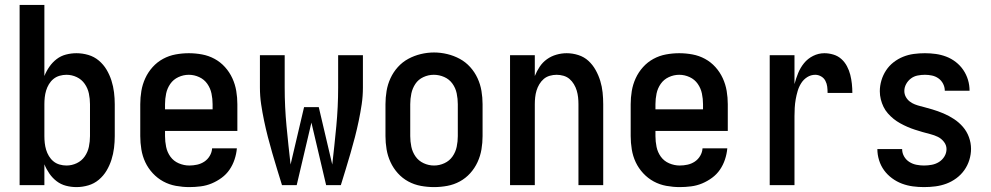

<svg xmlns="http://www.w3.org/2000/svg" viewBox="-20 -755 4040 783"><path d="M292 8Q270 8 249 2.5Q228 -3 211 -16Q194 -29 181.5 -47Q169 -65 161 -85V0H60V-735H161V-445Q169 -465 181.5 -483Q194 -501 211 -514Q228 -527 249 -532.5Q270 -538 292 -538Q316 -538 340 -531Q364 -524 383 -508Q402 -492 414.5 -471Q427 -450 434.5 -426.5Q442 -403 445 -378.5Q448 -354 448 -330V-200Q448 -176 445 -151.5Q442 -127 434.5 -103.5Q427 -80 414.5 -59Q402 -38 383 -22Q364 -6 340 1Q316 8 292 8ZM251 -80Q273 -80 293 -89.5Q313 -99 325.5 -117Q338 -135 342.5 -156.5Q347 -178 347 -200V-330Q347 -352 342.5 -373.5Q338 -395 325.5 -413Q313 -431 293 -440.5Q273 -450 251 -450Q237 -450 223 -446Q209 -442 198 -433Q187 -424 179.5 -411.5Q172 -399 168 -385.5Q164 -372 162.5 -358Q161 -344 161 -330V-200Q161 -186 162.5 -172Q164 -158 168 -144.5Q172 -131 179.5 -118.5Q187 -106 198 -97Q209 -88 223 -84Q237 -80 251 -80Z M752 8Q725 8 697.5 3Q670 -2 646 -15Q622 -28 603 -48.5Q584 -69 572.5 -93.5Q561 -118 556.5 -145.5Q552 -173 552 -200V-330Q552 -357 556.5 -384Q561 -411 572.5 -436Q584 -461 602.5 -481.5Q621 -502 645 -515Q669 -528 696 -533Q723 -538 750 -538Q777 -538 804 -533Q831 -528 855 -515Q879 -502 897.5 -481.5Q916 -461 927.5 -436Q939 -411 943.5 -384Q948 -357 948 -330V-221H653V-200Q653 -178 657.5 -156Q662 -134 675 -116Q688 -98 709 -89Q730 -80 752 -80Q768 -80 784 -83.5Q800 -87 813.5 -96Q827 -105 835.5 -119.5Q844 -134 845 -150H946Q944 -127 936.5 -104.5Q929 -82 916 -63Q903 -44 884 -30Q865 -16 843.5 -7Q822 2 798.5 5Q775 8 752 8ZM653 -309H847V-330Q847 -352 842.5 -373.5Q838 -395 825.5 -413Q813 -431 792.5 -440.5Q772 -450 750 -450Q728 -450 707.5 -440.5Q687 -431 674.5 -413Q662 -395 657.5 -373.5Q653 -352 653 -330Z M1130 0Q1120 -32 1110 -65Q1100 -98 1090.5 -130.5Q1081 -163 1072.5 -196Q1064 -229 1057 -262.5Q1050 -296 1045 -329.5Q1040 -363 1040 -398V-530H1141V-398Q1141 -319 1148.5 -240.5Q1156 -162 1165 -84L1220 -318H1280L1335 -84Q1344 -162 1351.5 -240.5Q1359 -319 1359 -398V-530H1460V-398Q1460 -363 1455 -329.5Q1450 -296 1443 -262.5Q1436 -229 1427.5 -196Q1419 -163 1409.5 -130.5Q1400 -98 1390 -65Q1380 -32 1370 0H1310L1250 -255L1190 0Z M1750 8Q1723 8 1696 3Q1669 -2 1645 -15Q1621 -28 1602.5 -48.5Q1584 -69 1572.5 -94Q1561 -119 1556.5 -146Q1552 -173 1552 -200V-330Q1552 -357 1556.5 -384Q1561 -411 1572.5 -436Q1584 -461 1602.5 -481.5Q1621 -502 1645 -515Q1669 -528 1696 -534.5Q1723 -541 1750 -541Q1777 -541 1804 -534.5Q1831 -528 1855 -515Q1879 -502 1897.5 -481.5Q1916 -461 1927.5 -436Q1939 -411 1943.5 -384Q1948 -357 1948 -330V-200Q1948 -173 1943.5 -146Q1939 -119 1927.5 -94Q1916 -69 1897.5 -48.5Q1879 -28 1855 -15Q1831 -2 1804 3Q1777 8 1750 8ZM1750 -80Q1772 -80 1792.5 -89.5Q1813 -99 1825.5 -117Q1838 -135 1842.5 -156.5Q1847 -178 1847 -200V-330Q1847 -352 1842.5 -374Q1838 -396 1825 -414Q1812 -432 1791.5 -441Q1771 -450 1749 -450Q1727 -450 1706.5 -440.5Q1686 -431 1674 -413Q1662 -395 1657.5 -373.5Q1653 -352 1653 -330V-200Q1653 -178 1657.5 -156.5Q1662 -135 1674.5 -117Q1687 -99 1707.5 -89.5Q1728 -80 1750 -80Z M2060 0V-530H2161V-445Q2169 -465 2181 -483Q2193 -501 2210.5 -513.5Q2228 -526 2249 -532Q2270 -538 2291 -538Q2315 -538 2338.5 -530.5Q2362 -523 2379.5 -507Q2397 -491 2409 -469.5Q2421 -448 2428 -425Q2435 -402 2437.5 -378Q2440 -354 2440 -330V0H2339V-330Q2339 -344 2337.5 -358Q2336 -372 2332 -385.5Q2328 -399 2320.5 -411.5Q2313 -424 2302.5 -433Q2292 -442 2278 -446Q2264 -450 2250 -450Q2236 -450 2222 -446Q2208 -442 2197.5 -433Q2187 -424 2179.5 -411.5Q2172 -399 2168 -385.5Q2164 -372 2162.5 -358Q2161 -344 2161 -330V0Z M2752 8Q2725 8 2697.5 3Q2670 -2 2646 -15Q2622 -28 2603 -48.5Q2584 -69 2572.5 -93.5Q2561 -118 2556.5 -145.5Q2552 -173 2552 -200V-330Q2552 -357 2556.5 -384Q2561 -411 2572.5 -436Q2584 -461 2602.5 -481.5Q2621 -502 2645 -515Q2669 -528 2696 -533Q2723 -538 2750 -538Q2777 -538 2804 -533Q2831 -528 2855 -515Q2879 -502 2897.5 -481.5Q2916 -461 2927.5 -436Q2939 -411 2943.5 -384Q2948 -357 2948 -330V-221H2653V-200Q2653 -178 2657.5 -156Q2662 -134 2675 -116Q2688 -98 2709 -89Q2730 -80 2752 -80Q2768 -80 2784 -83.5Q2800 -87 2813.5 -96Q2827 -105 2835.5 -119.5Q2844 -134 2845 -150H2946Q2944 -127 2936.5 -104.5Q2929 -82 2916 -63Q2903 -44 2884 -30Q2865 -16 2843.5 -7Q2822 2 2798.5 5Q2775 8 2752 8ZM2653 -309H2847V-330Q2847 -352 2842.5 -373.5Q2838 -395 2825.5 -413Q2813 -431 2792.5 -440.5Q2772 -450 2750 -450Q2728 -450 2707.5 -440.5Q2687 -431 2674.5 -413Q2662 -395 2657.5 -373.5Q2653 -352 2653 -330Z M3119 0V-530H3220V-412Q3226 -435 3235 -457Q3244 -479 3259 -497.5Q3274 -516 3296 -527Q3318 -538 3342 -538Q3360 -538 3378.5 -532.5Q3397 -527 3411 -514.5Q3425 -502 3434 -485Q3443 -468 3447.5 -450Q3452 -432 3454 -413.5Q3456 -395 3456 -376H3355Q3355 -389 3353.5 -401.5Q3352 -414 3346 -425.5Q3340 -437 3328.5 -443.5Q3317 -450 3305 -450Q3287 -450 3272 -440.5Q3257 -431 3247.5 -416Q3238 -401 3233 -384Q3228 -367 3225 -350Q3222 -333 3221 -315.5Q3220 -298 3220 -281V0Z M3748 8Q3725 8 3702.5 5Q3680 2 3658.5 -6Q3637 -14 3618 -28Q3599 -42 3585.5 -60.5Q3572 -79 3565 -101.5Q3558 -124 3558 -147H3659Q3659 -131 3667 -117Q3675 -103 3688.5 -94.5Q3702 -86 3717.5 -83Q3733 -80 3748 -80Q3764 -80 3780 -83Q3796 -86 3809.5 -94.5Q3823 -103 3831.5 -117Q3840 -131 3840 -147Q3840 -163 3829.5 -176.5Q3819 -190 3804.5 -197Q3790 -204 3774 -208Q3758 -212 3742.5 -216.5Q3727 -221 3711.5 -226Q3696 -231 3681 -237.5Q3666 -244 3651.5 -252Q3637 -260 3624.5 -270Q3612 -280 3601 -292.5Q3590 -305 3583 -319.5Q3576 -334 3572 -350Q3568 -366 3568 -383Q3568 -405 3574.5 -427Q3581 -449 3593.5 -468Q3606 -487 3624 -501Q3642 -515 3663 -523.5Q3684 -532 3706.5 -535Q3729 -538 3752 -538Q3774 -538 3796 -535Q3818 -532 3839 -524Q3860 -516 3878 -502Q3896 -488 3908.5 -469.5Q3921 -451 3927.5 -429.5Q3934 -408 3934 -385H3833Q3833 -400 3826 -413.5Q3819 -427 3807 -435.5Q3795 -444 3780.5 -447Q3766 -450 3752 -450Q3737 -450 3722 -447Q3707 -444 3695 -435Q3683 -426 3675.5 -412.5Q3668 -399 3668 -384Q3668 -371 3674 -360Q3680 -349 3689.5 -341.5Q3699 -334 3710.5 -329.5Q3722 -325 3734 -322H3735Q3758 -316 3781.5 -309Q3805 -302 3827.5 -292.5Q3850 -283 3870.5 -269.5Q3891 -256 3907 -237.5Q3923 -219 3931.5 -195.5Q3940 -172 3940 -148Q3940 -125 3933 -102.5Q3926 -80 3912.5 -61Q3899 -42 3880 -28Q3861 -14 3839.5 -6Q3818 2 3795 5Q3772 8 3748 8Z"/></svg>

Font: iosevka_custom_sans_ss08 SmBd
Style: Regular
Weight: 600
Designer: Belleve Invis
Foundry: Belleve Invis
Version: Version 10.3.0; ttfautohint (v1.8.3)